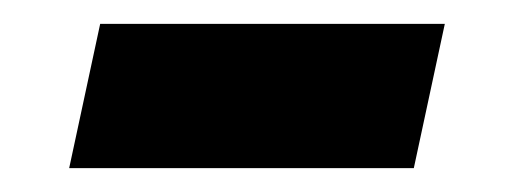

<svg xmlns="http://www.w3.org/2000/svg" viewBox="-20 -355 442 161"><path d="M38 -214 64 -335H353L327 -214Z"/></svg>

Font: Raleway Thin
Style: Bold Italic
Weight: 700
Italic angle: -12°
Version: Version 4.026